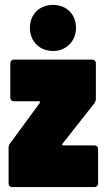

<svg xmlns="http://www.w3.org/2000/svg" viewBox="-20 -763 433 783"><path d="M196 -555C250 -555 290 -595 290 -649C290 -705 251 -743 196 -743C141 -743 102 -705 102 -649C102 -595 141 -555 196 -555ZM30 0H365C374 0 380 -6 380 -15V-155C380 -164 374 -170 365 -170H238C233 -170 232 -173 235 -177L365 -342C369 -348 371 -353 371 -360V-505C371 -514 365 -520 356 -520H37C28 -520 22 -514 22 -505V-365C22 -356 28 -350 37 -350H138C143 -350 145 -347 142 -343L21 -178C17 -172 15 -167 15 -160V-15C15 -6 21 0 30 0Z"/></svg>

Font: Barlow Condensed Black
Style: Regular
Weight: 900
Width: 3
Designer: Jeremy Tribby
Foundry: Tribby Type
Version: Version 1.422;hotconv 1.0.109;makeotfexe 2.5.65596